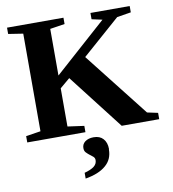

<svg xmlns="http://www.w3.org/2000/svg" viewBox="-96 -739 970 1079"><g transform="rotate(-10 388.5 -199.0)"><path d="M717 -655V-619L637 -606L421 -416L709 -49L770 -36V0H556L312 -315L255 -267V-49L349 -36V0H17V-36L101 -49V-606L17 -619V-655H339V-619L255 -606V-340L553 -606L493 -619V-655ZM463 116 462 119Q462 175 422 209Q382 244 305 257V224Q342 214 360 200Q378 186 378 164Q378 152 369 144Q357 134 350 129Q343 124 331 112Q322 103 322 86Q322 64 340 50Q359 36 389 36Q424 36 443 57Q463 79 463 116Z"/></g></svg>

Font: Libra Serif Modern
Style: Bold
Weight: 700
Designer: Stefan Peev, Context Ltd
Foundry: Ascender Corporation
Version: Version 1.000